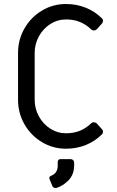

<svg xmlns="http://www.w3.org/2000/svg" viewBox="-20 -729 586 958"><path d="M70 -231V-465Q70 -531 102 -587Q134 -643 189 -676Q244 -709 309 -709Q362 -709 408 -690.5Q454 -672 489 -637Q494 -633 494 -625Q494 -618 489 -612Q468 -588 462 -582Q455 -577 448 -577Q440 -577 433 -584Q383 -632 310 -632Q267 -632 231 -609Q195 -586 174 -547.5Q153 -509 153 -465V-231Q153 -187 174 -148.5Q195 -110 231 -87Q267 -64 310 -64Q383 -64 433 -112Q440 -119 448 -119Q455 -119 462 -114Q468 -108 489 -84Q494 -79 494 -71Q494 -64 489 -59Q454 -24 408 -5.5Q362 13 309 13Q244 13 189 -20Q134 -53 102 -109Q70 -165 70 -231ZM257 209Q246 209 241 199L227 164Q226 162 226 159Q226 152 235 148Q268 135 268 98V79Q268 73 271.5 69Q275 65 281 65H333Q340 65 345 70Q350 75 350 83V94Q350 142 322 170.5Q294 199 261 209Z"/></svg>

Font: Miriam Libre
Style: Regular
Weight: 400
Designer: Michal Sahar
Foundry: Hagilda
Version: Version 1.001